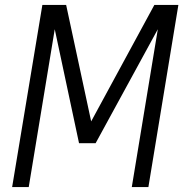

<svg xmlns="http://www.w3.org/2000/svg" viewBox="-20 -755 760 775"><path d="M29 0H96L201 -637L299 -177H366L617 -637L512 0H579L700 -735H603L348 -265L247 -735H151Z"/></svg>

Font: Iosevka Sparkle Light Oblique
Style: Regular
Weight: 300
Italic angle: -9°
Designer: Belleve Invis
Foundry: Belleve Invis
Version: Version 4.5.0; ttfautohint (v1.8.3)